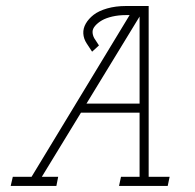

<svg xmlns="http://www.w3.org/2000/svg" viewBox="-20 -610 640 630"><path d="M467.8 -29.8H536.6L530.3 0H370.6L377 -29.8H438V-240.2H245.6L117.2 -29.8H170.9L165 0H15.1L22 -29.8H83.5L405.3 -560.5H393.6Q369.1 -560.5 348.4 -555.7Q327.6 -550.8 314.5 -543.2Q301.3 -535.6 292.5 -525.6Q283.7 -515.6 283.7 -505.4Q283.7 -495.1 289.1 -484.9L304.7 -460.9L282.2 -440.4L264.2 -467.8Q254.4 -482.9 253.4 -499.8Q252.4 -516.6 261.5 -532.5Q270.5 -548.3 287.1 -561.3Q303.7 -574.2 331.5 -582.3Q359.4 -590.3 393.6 -590.3H467.8ZM263.7 -270H438V-555.7Z"/></svg>

Font: Compagnon Light Italic
Style: Regular
Weight: 400
Italic angle: -12°
Designer: Valentin Papon
Foundry: Velvetyne Type Foundry
Version: Version 1.000;PS 001.000;hotconv 1.0.88;makeotf.lib2.5.64775